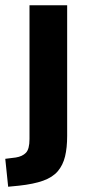

<svg xmlns="http://www.w3.org/2000/svg" viewBox="-58 -516 325 729"><path d="M-27 193 -38 87 2 82Q27 78 40.5 64Q54 50 54 12V-496H197V0Q197 45 189 78Q181 111 161.5 134Q142 157 106 170Q70 183 14 189Z"/></svg>

Font: Nunito Sans 10pt Condensed ExtraBold
Style: Regular
Weight: 800
Width: 3
Designer: Vernon Adams
Foundry: Vernon Adams
Version: Version 3.101;gftools[0.9.27]